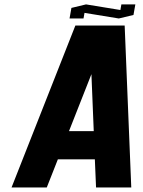

<svg xmlns="http://www.w3.org/2000/svg" viewBox="-20 -832 634 852"><path d="M533.2 -718.8 562.5 0H406.2L400.9 -125H236.8L187.5 0H31.2L314.5 -718.8ZM396 -250 385.7 -502.9 286.1 -250ZM355 -774.9 350.6 -750H288.6L296.9 -796.9L361.8 -812.5L514.2 -787.6L518.6 -812.5H580.6L572.3 -765.6L507.3 -750Z"/></svg>

Font: Signwood
Style: Italic
Weight: 400
Italic angle: -10°
Designer: GGBotNet
Foundry: GGBotNet
Version: 0.95